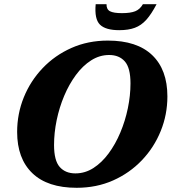

<svg xmlns="http://www.w3.org/2000/svg" viewBox="-20 -878 816 913"><path d="M776 -419.5Q776 -333 744.2 -254.8Q712.5 -176.5 654.5 -115.8Q596.5 -55 517.8 -20Q439 15 344.5 15Q206 15 133.8 -54.5Q61.5 -124 61.5 -250.5Q61.5 -337 93.2 -415.2Q125 -493.5 183 -554.2Q241 -615 319.8 -650Q398.5 -685 493 -685Q631.5 -685 703.8 -615.8Q776 -546.5 776 -419.5ZM237 -188.5Q237 -114.5 264 -84Q291 -53.5 338.5 -53.5Q384.5 -53.5 424.2 -79Q464 -104.5 496.5 -148.5Q529 -192.5 552.2 -247.8Q575.5 -303 588 -363.5Q600.5 -424 600.5 -481.5Q600.5 -555.5 573.5 -586Q546.5 -616.5 499 -616.5Q453.5 -616.5 413.5 -591Q373.5 -565.5 341 -521.5Q308.5 -477.5 285.2 -422.2Q262 -367 249.5 -306.8Q237 -246.5 237 -188.5ZM560 -815.5Q600.5 -815.5 623 -824.5Q645.5 -833.5 659.5 -858H724.5Q700 -811 675.8 -784Q651.5 -757 621 -745.8Q590.5 -734.5 547 -734.5Q482 -734.5 455.2 -761Q428.5 -787.5 435 -858H486.5Q486 -833.5 503 -824.5Q520 -815.5 560 -815.5Z"/></svg>

Font: Newsreader 16pt ExtraBold
Style: Italic
Weight: 800
Italic angle: -17°
Designer: Hugues Gentile
Foundry: Production Type
Version: Version 1.003; ttfautohint (v1.8.3)